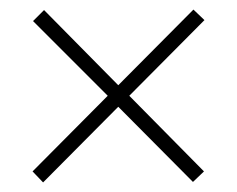

<svg xmlns="http://www.w3.org/2000/svg" viewBox="-20 -554 495 401"><path d="M384 -534 407 -512 250 -354 406 -196 383 -174 227 -331 70 -173 48 -196 205 -354 49 -510 72 -533 227 -376Z"/></svg>

Font: Noto Sans Lao UI Cond ExtLt
Style: Regular
Weight: 200
Width: 3
Designer: Monotype Design Team
Foundry: Monotype Imaging Inc.
Version: Version 2.000; ttfautohint (v1.8.4.7-5d5b)